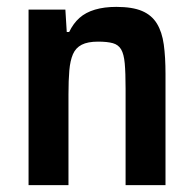

<svg xmlns="http://www.w3.org/2000/svg" viewBox="-20 -538 563 558"><path d="M63 0V-510H170L174 -445H181Q193 -470 211 -486Q229 -502 256 -510Q283 -518 318 -518Q365 -518 393 -506Q421 -494 436 -469.5Q451 -445 456 -408.5Q461 -372 461 -323V0H345V-280Q345 -327 342.5 -354Q340 -381 332 -394.5Q324 -408 308 -412.5Q292 -417 265 -417Q235 -417 217.5 -408Q200 -399 192 -380.5Q184 -362 181.5 -333.5Q179 -305 179 -264V0Z"/></svg>

Font: Saira SemiCondensed SemiBold
Style: Regular
Weight: 600
Width: 4
Designer: Hector Gatti with collaboration of the Omnibus-Type team
Foundry: Omnibus-Type
Version: Version 1.101